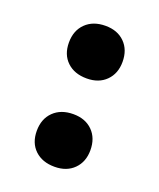

<svg xmlns="http://www.w3.org/2000/svg" viewBox="-88 -461 436 525"><g transform="rotate(20 130.0 -198.0)"><path d="M52 -326Q52 -361 73.5 -382Q95 -403 131 -403Q166 -403 187 -382Q208 -361 208 -326Q208 -292 187 -271Q166 -250 131 -250Q95 -250 73.5 -270.5Q52 -291 52 -326ZM52 -69Q52 -104 73.5 -125Q95 -146 131 -146Q166 -146 187 -125Q208 -104 208 -69Q208 -35 187 -14Q166 7 131 7Q95 7 73.5 -13.5Q52 -34 52 -69Z"/></g></svg>

Font: Ysabeau SC
Style: Bold
Weight: 700
Designer: Christian Thalmann (Catharsis Fonts)
Version: Version 0.003